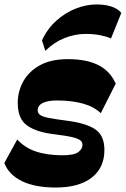

<svg xmlns="http://www.w3.org/2000/svg" viewBox="-24 -836 570 870"><path d="M229.3 13.7Q133.4 13.7 74.5 -15.6Q15.6 -44.9 -4.4 -97.4L54.1 -203.9Q88 -166.9 137.4 -149.9Q186.9 -133 257.7 -132.4Q311.3 -132.4 330.5 -146.6Q349.7 -160.7 349.7 -180.1Q349.7 -192.6 339.3 -200.6Q328.9 -208.7 302.1 -214.9Q275.4 -221.1 224.3 -227.3Q141 -237 98.7 -267.4Q56.4 -297.7 56.4 -369.9Q56.4 -420.6 80.7 -465.7Q105 -510.9 155.3 -539.4Q205.6 -568 284.4 -568Q368.4 -568 421.8 -540.9Q475.1 -513.9 500.4 -457L432.6 -323Q401.7 -352.9 351.2 -366.8Q300.7 -380.7 235 -380.7Q204.3 -380.7 184.2 -374.9Q164.1 -369.1 155.4 -359.1Q146.7 -349 146.7 -335.3Q147.3 -322.9 157.9 -315.1Q168.4 -307.3 197 -301.6Q225.6 -296 277.6 -289.3Q364.9 -278.4 407 -250.4Q449.1 -222.4 449.1 -156.6Q449.1 -75.7 391.4 -31Q333.6 13.7 229.3 13.7ZM181.4 -605.7 166.1 -652.9Q190.7 -705.9 231.1 -742.1Q271.4 -778.4 319.2 -797.1Q367 -815.9 414.6 -815.9Q452.7 -815.9 482.1 -805.9Q511.4 -795.9 525.7 -777.3L479 -661.6Q461.3 -670 431.6 -676.1Q402 -682.3 364 -682.3Q315.4 -682.3 268.1 -663.4Q220.9 -644.6 181.4 -605.7Z"/></svg>

Font: Savate ExtraLight
Style: Italic
Weight: 200
Italic angle: -11°
Designer: Max Esnée
Foundry: Plomb Type
Version: Version 2.000